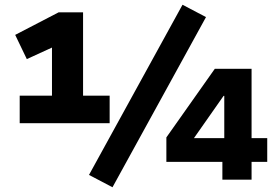

<svg xmlns="http://www.w3.org/2000/svg" viewBox="-20 -757 1174 809"><path d="M63 -238V-354H199V-571L248 -579L93 -508L44 -610L227 -705H330V-354H442V-238ZM454 32 355 -20 749 -737 848 -685ZM917 0V-75H681V-178L885 -467H1040V-175H1106V-75H1040V0ZM925 -175V-353H922L786 -159L780 -175Z"/></svg>

Font: Nunito Sans 7pt Black
Style: Regular
Weight: 900
Designer: Vernon Adams
Foundry: Vernon Adams
Version: Version 3.101;gftools[0.9.27]